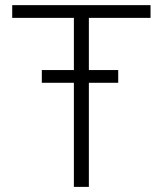

<svg xmlns="http://www.w3.org/2000/svg" viewBox="-20 -731 637 751"><path d="M442.4 -407.2H327.6V0H269V-407.2H143.6V-457H269V-661.1H27.8V-710.9H568.8V-661.1H327.6V-457H442.4Z"/></svg>

Font: Roboto Web
Style: Light
Weight: 300
Designer: Google
Version: Version 1.200310; 2013